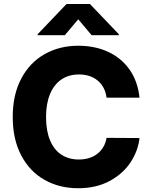

<svg xmlns="http://www.w3.org/2000/svg" viewBox="-20 -950 774 979"><path d="M382.8 -570.3Q330.6 -570.3 293 -544.7Q255.4 -519 235.1 -470.5Q214.8 -421.9 214.8 -353.5Q214.8 -283.2 235.1 -234.6Q255.4 -186 293 -161.4Q330.6 -136.7 381.8 -136.7Q439 -136.7 476.6 -166Q514.2 -195.3 523.4 -247.1L691.4 -246.1Q684.1 -180.7 645.5 -122.1Q606.9 -63.5 538.6 -26.9Q470.2 9.8 378.9 9.8Q282.2 9.8 206.5 -33.2Q130.9 -76.2 87.9 -158.2Q44.9 -240.2 44.9 -353.5Q44.9 -467.3 88.4 -549.3Q131.8 -631.3 207.8 -674.1Q283.7 -716.8 378.9 -716.8Q464.4 -716.8 531.7 -685.5Q599.1 -654.3 640.9 -594.7Q682.6 -535.2 691.4 -452.1H523.4Q516.1 -506.8 478.8 -538.6Q441.4 -570.3 382.8 -570.3ZM378.9 -851.6 310.5 -770.5H171.9V-775.4L319.3 -929.7H438.5L585.9 -775.4V-770.5H447.3Z"/></svg>

Font: Pretendard Std ExtraBold
Style: Regular
Weight: 800
Designer: Base glyphs from Inter by Rasmus Andersson; Hangeul glyphs from Noto Sans CJK(Source Han Sans) by Jang Soo-young and Kan
Foundry: Kil Hyung-jin
Version: Version 1.309